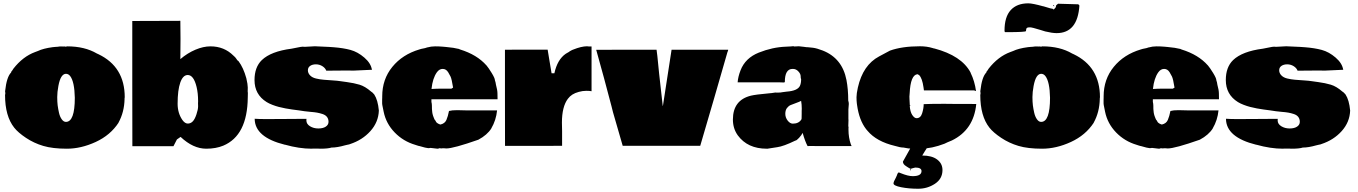

<svg xmlns="http://www.w3.org/2000/svg" viewBox="-20 -887 8259 1168"><path d="M738.8 -295.4Q737.8 -290.5 737.8 -289.6V-285.6Q736.3 -205.1 700.7 -140.6H701.2Q651.4 -64.5 562.3 -23.4Q473.1 17.6 386.7 17.6Q300.3 17.6 243.4 0.7Q186.5 -16.1 138.2 -48.3Q89.8 -80.6 66.4 -110.4Q10.7 -180.7 10.7 -309.1Q10.7 -313.5 12.2 -316.4V-324.2Q10.7 -326.2 10.7 -328.1L11.7 -333.5H11.2Q20.5 -418.9 47.4 -445.8Q47.4 -451.2 54.2 -458V-457.5L61.5 -469.2Q119.1 -543 193.4 -570.3L210.4 -576.7Q242.7 -592.3 300.8 -600.1L316.4 -601.6Q319.8 -602.1 330.3 -602.5Q340.8 -603 345.2 -604.5L366.2 -604Q367.7 -604.5 369.6 -604.5Q371.6 -604.5 374 -604L373.5 -604.5Q376.5 -603 382.3 -603Q384.3 -605 389.2 -605Q495.1 -605 569.3 -561.5L579.1 -557.1Q738.8 -480.5 738.8 -295.4ZM435.1 -292.5Q433.1 -389.6 407.2 -423.8Q396.5 -438 381.1 -438Q365.7 -438 354 -420.2Q342.3 -402.3 335.2 -364.3Q328.1 -326.2 328.1 -296.6Q328.1 -267.1 330.8 -245.8Q333.5 -224.6 338.9 -200.9Q344.2 -177.2 355.5 -161.4Q366.7 -145.5 380.9 -145.5Q435.1 -145.5 435.1 -292.5Z M1486.8 -330.6 1487.8 -321.8V-318.8L1487.3 -293.9Q1484.9 -62.5 1338.4 -1Q1293.5 17.6 1234.9 17.6Q1154.8 17.6 1078.6 -54.2L1056.2 -38.6L1035.2 2.4H785.2L784.7 -378.4V-759.3Q884.8 -760.3 1077.1 -760.3Q1078.1 -714.4 1078.1 -649.7Q1078.1 -585 1077.1 -527.3Q1120.1 -564 1168.5 -584.5Q1216.8 -605 1260.3 -605Q1343.8 -605 1400.4 -548.3Q1411.6 -539.1 1417.5 -529.8Q1423.3 -520.5 1426.3 -518.1V-518.6L1431.2 -514.6Q1460.9 -475.1 1478.5 -411.1Q1487.3 -373.5 1487.3 -354.5Q1487.3 -335.4 1486.8 -330.6ZM1185.1 -272.9Q1185.1 -319.8 1175.8 -358.4Q1158.2 -430.7 1122.1 -430.7Q1092.8 -430.7 1076.7 -384.8Q1060.5 -338.9 1060.5 -255.9Q1060.5 -199.2 1089.4 -157.2Q1105 -135.3 1122.3 -135.3Q1139.6 -135.3 1152.3 -148.2Q1165 -161.1 1175 -191.2Q1185.1 -221.2 1185.1 -240Q1185.1 -258.8 1184.6 -260.3V-261.2Q1185.1 -263.2 1185.1 -266.6Z M2131.8 -457.5 2087.4 -458Q2047.9 -458 1964.8 -457Q1959 -473.1 1941.2 -484.4Q1923.3 -495.6 1901.9 -495.6Q1880.4 -495.6 1866.7 -486.1Q1853 -476.6 1853 -459.5Q1853 -442.4 1866 -428.7Q1878.9 -415 1902.3 -409.4Q1925.8 -403.8 1949 -401.9Q1972.2 -399.9 2003.2 -397.9Q2034.2 -396 2050 -393.3Q2065.9 -390.6 2090.3 -387.7Q2133.8 -381.8 2167.2 -371.8Q2200.7 -361.8 2237.3 -330.1Q2244.6 -326.7 2256.8 -312Q2278.8 -278.3 2284.7 -214.4Q2282.2 -144 2233.4 -89.6Q2184.6 -35.2 2109.9 -10.7Q2104 -7.8 2095.2 -6.8L2078.6 -2.9Q2031.2 10.7 1996.6 10.7Q1975.6 17.6 1929.2 17.6L1917 17.1H1881.3L1876 17.6Q1800.3 17.6 1713.9 -6.8V-6.3Q1529.8 -51.8 1529.3 -164.6Q1555.2 -162.6 1601.1 -162.6Q1647 -162.6 1725.3 -163.3Q1803.7 -164.1 1844.2 -164.1Q1843.8 -161.1 1843.8 -154.3Q1843.8 -132.8 1865.7 -119.1Q1887.7 -105.5 1916.5 -105.5Q1945.3 -105.5 1961.9 -116.7Q1978.5 -127.9 1978.5 -145.8Q1978.5 -163.6 1969.2 -175.5Q1960 -187.5 1941.9 -193.4Q1923.8 -199.2 1908.4 -201.9Q1893.1 -204.6 1868.7 -206.5Q1844.2 -208.5 1832.5 -210.4Q1820.8 -212.4 1797.9 -215.6Q1774.9 -218.8 1757.6 -220.9Q1740.2 -223.1 1717 -227.5Q1693.8 -231.9 1676 -236.6Q1658.2 -241.2 1637.7 -249Q1617.2 -256.8 1602.1 -266.1Q1528.3 -312 1528.3 -399.9Q1528.3 -478.5 1572.8 -521.5Q1628.4 -574.7 1753.4 -590.8Q1766.1 -592.8 1789.6 -597.9Q1813 -603 1821.8 -603Q1830.6 -603 1833.5 -602.1L1895.5 -605.5L1981.4 -601.6Q1986.3 -601.1 2009.8 -599.6Q2067.9 -595.2 2112.1 -583.3Q2156.2 -571.3 2196.5 -536.6Q2236.8 -502 2242.7 -461.4L2239.3 -462.4Z M2580.1 -598.6Q2602.1 -605 2627 -605Q2651.9 -605 2674.3 -603L2694.8 -601.1Q2743.2 -596.7 2769 -589.8V-590.3L2779.3 -585.9Q2881.8 -554.2 2939 -489.3V-489.7Q2952.1 -474.1 2971.4 -442.6Q2990.7 -411.1 2990.7 -398.9L2994.6 -385.7L2997.1 -371.6Q3006.3 -338.9 3006.3 -316.9Q3006.3 -294.9 3006.8 -283.2H2604.5V-267.1Q2607.4 -255.9 2607.4 -243.7Q2607.4 -231.4 2607.7 -224.4Q2607.9 -217.3 2608.9 -210.7Q2609.9 -204.1 2610.1 -200Q2610.4 -195.8 2612.3 -190.2Q2614.3 -184.6 2614.5 -182.6Q2614.7 -180.7 2617.4 -174.8Q2620.1 -168.9 2621.8 -163.8Q2623.5 -158.7 2628.4 -153.8V-154.3L2633.8 -144Q2643.1 -133.8 2659.2 -129.4Q2686 -135.3 2695.6 -157.2Q2705.1 -179.2 2711.4 -211.9Q2729 -216.8 2761.2 -216.8L2823.7 -215.3H3003.9Q2998 -155.8 2968.8 -106H2969.2Q2943.8 -65.9 2890.1 -37.1Q2738.3 16.1 2695.3 16.1Q2687.5 16.1 2682.6 15.1H2671.4L2667 15.6H2662.6Q2658.7 15.6 2652.8 14.6Q2647.9 17.6 2641.1 17.6L2598.6 12.7Q2595.2 14.2 2584.7 14.2Q2574.2 14.2 2529.8 1V1.5L2518.1 -2L2506.3 -5.9Q2433.1 -27.3 2380.9 -81.3Q2328.6 -135.3 2314 -207Q2312.5 -215.8 2308.6 -233.6Q2304.7 -251.5 2304.7 -257.8V-281.2Q2304.7 -289.6 2305.2 -293.9V-301.3Q2305.2 -404.8 2366.7 -480.2Q2428.2 -555.7 2531.7 -586.4L2543.5 -589.8Q2569.3 -594.2 2580.6 -599.1ZM2726.1 -347.7 2736.3 -354Q2728 -406.7 2720.7 -421.6Q2713.4 -436.5 2706.5 -447.3Q2693.8 -467.8 2673.1 -467.8Q2652.3 -467.8 2637.7 -447.3Q2611.8 -411.1 2605 -345.7Q2636.2 -347.7 2662.6 -347.7Z M3051.8 -584.5 3181.6 -585H3311.5L3322.3 -519.5Q3333.5 -450.7 3335.4 -441.4H3352.5Q3370.6 -524.9 3421.9 -560.1L3441.4 -571.3Q3442.9 -574.2 3459 -582L3457 -581.5L3468.3 -585.9Q3516.1 -605 3550.8 -605.5Q3558.1 -605.5 3560.5 -604.5H3578.6V-332Q3568.4 -334.5 3546.4 -334.5Q3524.4 -334.5 3501.2 -328.1Q3478 -321.8 3462.2 -311.8Q3446.3 -301.8 3434.6 -286.1Q3398.4 -237.8 3398.4 -141.1L3399.4 -89.8V0L3225.6 0.5H3052.2L3051.8 -291Z M3606.9 -584 3792.5 -584.5H3974.1Q3976.6 -570.3 3979 -545.4L3989.7 -439Q3995.6 -378.4 4011.7 -242.7H4012.7L4065.4 -584.5H4409.7L4408.2 -574.7H4406.7Q4325.7 -291.5 4239.7 0H3768.1Q3731.9 -124 3709 -204.6L3700.2 -239.7Q3655.3 -412.1 3606.9 -584Z M4696.8 -324.2 4701.7 -323.7H4713.4Q4730 -323.7 4739.3 -326.2L4765.6 -329.6Q4833 -334.5 4846.7 -365.7Q4853.5 -381.3 4853.5 -405.3Q4850.6 -410.2 4850.6 -423.8Q4850.6 -437.5 4836.7 -452.6Q4822.8 -467.8 4803.7 -467.8H4801.3Q4754.4 -467.8 4754.4 -388.2Q4752 -384.3 4746.3 -385.3Q4740.7 -386.2 4719.2 -386.2H4467.3Q4469.7 -419.9 4484.9 -459Q4513.7 -534.2 4596.4 -567.1Q4679.2 -600.1 4760.7 -603L4790 -604.5L4805.7 -606Q4808.6 -606 4811.5 -604.5H4817.9L4839.8 -605.5Q4846.7 -605.5 4870.6 -602.1L4884.8 -600.1Q4888.2 -599.6 4895.5 -599.6Q4902.8 -599.6 4926.3 -596.4Q4949.7 -593.3 4984.9 -579.6Q5104 -532.7 5129.4 -399.9Q5140.1 -343.8 5140.1 -275.4Q5143.6 -264.2 5143.6 -254.9L5141.1 -221.2V-164.6Q5141.6 -163.6 5141.6 -156.2L5140.6 -123V-118.7Q5142.1 -116.2 5142.1 -111.8L5141.6 -107.4V-97.2Q5141.6 -50.8 5155.8 -9.3L5160.6 1.5H4939.9L4922.4 1Q4902.8 1 4892.6 1.5Q4877 -27.8 4862.8 -78.6Q4856.4 -65.4 4841.1 -48.6Q4825.7 -31.7 4818.4 -31.7Q4746.1 3.4 4708.5 8.3Q4652.8 17.6 4648.7 17.6Q4644.5 17.6 4644.5 17.6Q4527.8 17.6 4468.3 -63.5Q4438.5 -105 4438.5 -159.7Q4438.5 -278.3 4548.8 -305.2Q4577.1 -312 4658.2 -319.3L4674.3 -320.8ZM4856.9 -210.9 4857.4 -226.6Q4857.4 -251 4853.5 -273.4Q4842.8 -267.6 4822.3 -260.3Q4801.8 -252.9 4789.6 -247.8Q4777.3 -242.7 4767.3 -229.7Q4757.3 -216.8 4757.3 -194.3Q4757.3 -171.9 4771.7 -153.3Q4786.1 -134.8 4803.2 -134.8Q4839.8 -134.8 4855.5 -161.1L4856.4 -166L4856.9 -196.3Z M5574.2 15.1 5535.2 17.6Q5505.4 17.6 5476.6 10.7Q5457 10.7 5423.8 0.5Q5312.5 -25.9 5257.8 -90.8L5249 -101.1Q5206.5 -155.8 5193.8 -248L5192.4 -258.3Q5190.4 -273.9 5190.4 -295.7Q5190.4 -317.4 5198.7 -354.5Q5229.5 -491.7 5328.1 -543.9L5394 -579.1Q5467.3 -605.5 5576.7 -605.5Q5618.2 -605.5 5653.3 -594.7L5663.1 -591.8Q5662.6 -591.8 5662.6 -592.3H5663.6Q5829.1 -548.3 5883.8 -446.8L5884.8 -443.4Q5909.2 -394 5917.5 -333L5906.2 -336.9H5600.6L5598.1 -355Q5590.3 -411.1 5571.8 -429.7L5562 -435.5Q5519 -432.6 5513.7 -318.4Q5513.2 -302.7 5512.2 -299.8L5512.7 -284.2L5514.2 -255.9Q5514.2 -252.4 5514.6 -248.5L5519.5 -243.7H5514.2Q5516.6 -207 5529.5 -187.5Q5542.5 -168 5555.7 -168Q5580.6 -168 5589.8 -198.2Q5599.1 -228.5 5599.1 -253.4Q5636.7 -255.4 5712.4 -255.4H5731L5777.8 -254.9H5824.7L5918.9 -254.4Q5903.8 -97.7 5771 -32.7Q5761.2 -29.3 5744.1 -21.5L5725.6 -12.7Q5647.9 17.1 5583.5 17.1Q5576.7 17.1 5574.2 15.1ZM5534.2 0.5 5538.1 1H5546.4L5613.8 2Q5619.1 2.9 5619.1 7.6Q5619.1 12.2 5616 17.6Q5612.8 22.9 5605 34.7Q5597.2 46.4 5590.3 59.1Q5648.9 59.1 5681.2 83.5Q5713.4 107.9 5713.4 147.5Q5713.4 200.7 5667.5 231Q5621.6 261.2 5565.4 261.2Q5509.3 261.2 5462.4 252Q5415.5 242.7 5415.5 229Q5415.5 218.8 5429.7 194.3L5436 180.2Q5436 178.2 5439 171.4Q5441.9 164.6 5447.3 161.6Q5451.2 163.1 5460.9 167Q5504.4 184.6 5532.2 184.6Q5585.9 184.6 5585.9 153.8Q5585.9 132.3 5547.9 132.3Q5543.9 133.8 5532.2 136.2L5521.5 139.6Q5516.1 139.6 5504.4 131.8L5493.7 125H5494.1Q5472.7 112.8 5472.7 96.2Q5498 51.8 5524.4 3.4Q5526.4 1.5 5531.7 0.5ZM5521.5 139.6V149.4L5519 149.9L5518.1 140.6Z M6671.4 -295.4Q6670.4 -290.5 6670.4 -289.6V-285.6Q6668.9 -205.1 6633.3 -140.6H6633.8Q6584 -64.5 6494.9 -23.4Q6405.8 17.6 6319.3 17.6Q6232.9 17.6 6176 0.7Q6119.1 -16.1 6070.8 -48.3Q6022.5 -80.6 5999 -110.4Q5943.4 -180.7 5943.4 -309.1Q5943.4 -313.5 5944.8 -316.4V-324.2Q5943.4 -326.2 5943.4 -328.1L5944.3 -333.5H5943.8Q5953.1 -418.9 5980 -445.8Q5980 -451.2 5986.8 -458V-457.5L5994.1 -469.2Q6051.8 -543 6126 -570.3L6143.1 -576.7Q6175.3 -592.3 6233.4 -600.1L6249 -601.6Q6252.4 -602.1 6262.9 -602.5Q6273.4 -603 6277.8 -604.5L6298.8 -604Q6300.3 -604.5 6302.2 -604.5Q6304.2 -604.5 6306.6 -604L6306.2 -604.5Q6309.1 -603 6314.9 -603Q6316.9 -605 6321.8 -605Q6427.7 -605 6502 -561.5L6511.7 -557.1Q6671.4 -480.5 6671.4 -295.4ZM6367.7 -292.5Q6365.7 -389.6 6339.8 -423.8Q6329.1 -438 6313.7 -438Q6298.3 -438 6286.6 -420.2Q6274.9 -402.3 6267.8 -364.3Q6260.7 -326.2 6260.7 -296.6Q6260.7 -267.1 6263.4 -245.8Q6266.1 -224.6 6271.5 -200.9Q6276.9 -177.2 6288.1 -161.4Q6299.3 -145.5 6313.5 -145.5Q6367.7 -145.5 6367.7 -292.5ZM6405.3 -855 6416.5 -864.3 6540 -860.8Q6541.5 -860.4 6546.4 -853.5Q6535.6 -685.5 6407.7 -685.5Q6380.9 -685.5 6338.4 -695.8L6310.1 -704.6Q6258.3 -720.7 6246.3 -720.7Q6234.4 -720.7 6229.2 -718.5Q6224.1 -716.3 6223.1 -710.4Q6222.2 -704.6 6221.2 -698Q6220.2 -691.4 6106.9 -691.4H6093.8Q6090.8 -694.3 6090.8 -700.2Q6090.8 -784.2 6128.4 -825.4Q6166 -866.7 6235.4 -866.7Q6261.2 -866.7 6326.2 -848.6V-849.1Q6340.8 -843.8 6368.7 -836.4L6383.3 -833.5Q6385.3 -833.5 6390.1 -828.6L6402.3 -842.3Q6404.8 -850.6 6405.3 -855ZM6386.2 -852.1 6390.6 -856.9 6394 -848.6Z M6968.8 -598.6Q6990.7 -605 7015.6 -605Q7040.5 -605 7063 -603L7083.5 -601.1Q7131.8 -596.7 7157.7 -589.8V-590.3L7168 -585.9Q7270.5 -554.2 7327.6 -489.3V-489.7Q7340.8 -474.1 7360.1 -442.6Q7379.4 -411.1 7379.4 -398.9L7383.3 -385.7L7385.7 -371.6Q7395 -338.9 7395 -316.9Q7395 -294.9 7395.5 -283.2H6993.2V-267.1Q6996.1 -255.9 6996.1 -243.7Q6996.1 -231.4 6996.3 -224.4Q6996.6 -217.3 6997.6 -210.7Q6998.5 -204.1 6998.8 -200Q6999 -195.8 7001 -190.2Q7002.9 -184.6 7003.2 -182.6Q7003.4 -180.7 7006.1 -174.8Q7008.8 -168.9 7010.5 -163.8Q7012.2 -158.7 7017.1 -153.8V-154.3L7022.5 -144Q7031.7 -133.8 7047.9 -129.4Q7074.7 -135.3 7084.2 -157.2Q7093.8 -179.2 7100.1 -211.9Q7117.7 -216.8 7149.9 -216.8L7212.4 -215.3H7392.6Q7386.7 -155.8 7357.4 -106H7357.9Q7332.5 -65.9 7278.8 -37.1Q7127 16.1 7084 16.1Q7076.2 16.1 7071.3 15.1H7060.1L7055.7 15.6H7051.3Q7047.4 15.6 7041.5 14.6Q7036.6 17.6 7029.8 17.6L6987.3 12.7Q6983.9 14.2 6973.4 14.2Q6962.9 14.2 6918.5 1V1.5L6906.7 -2L6895 -5.9Q6821.8 -27.3 6769.5 -81.3Q6717.3 -135.3 6702.6 -207Q6701.2 -215.8 6697.3 -233.6Q6693.4 -251.5 6693.4 -257.8V-281.2Q6693.4 -289.6 6693.8 -293.9V-301.3Q6693.8 -404.8 6755.4 -480.2Q6816.9 -555.7 6920.4 -586.4L6932.1 -589.8Q6958 -594.2 6969.2 -599.1ZM7114.7 -347.7 7125 -354Q7116.7 -406.7 7109.4 -421.6Q7102.1 -436.5 7095.2 -447.3Q7082.5 -467.8 7061.8 -467.8Q7041 -467.8 7026.4 -447.3Q7000.5 -411.1 6993.7 -345.7Q7024.9 -347.7 7051.3 -347.7Z M8040.5 -457.5 7996.1 -458Q7956.5 -458 7873.5 -457Q7867.7 -473.1 7849.9 -484.4Q7832 -495.6 7810.5 -495.6Q7789.1 -495.6 7775.4 -486.1Q7761.7 -476.6 7761.7 -459.5Q7761.7 -442.4 7774.7 -428.7Q7787.6 -415 7811 -409.4Q7834.5 -403.8 7857.7 -401.9Q7880.9 -399.9 7911.9 -397.9Q7942.9 -396 7958.7 -393.3Q7974.6 -390.6 7999 -387.7Q8042.5 -381.8 8075.9 -371.8Q8109.4 -361.8 8146 -330.1Q8153.3 -326.7 8165.5 -312Q8187.5 -278.3 8193.4 -214.4Q8190.9 -144 8142.1 -89.6Q8093.3 -35.2 8018.6 -10.7Q8012.7 -7.8 8003.9 -6.8L7987.3 -2.9Q7939.9 10.7 7905.3 10.7Q7884.3 17.6 7837.9 17.6L7825.7 17.1H7790L7784.7 17.6Q7709 17.6 7622.6 -6.8V-6.3Q7438.5 -51.8 7438 -164.6Q7463.9 -162.6 7509.8 -162.6Q7555.7 -162.6 7634 -163.3Q7712.4 -164.1 7752.9 -164.1Q7752.4 -161.1 7752.4 -154.3Q7752.4 -132.8 7774.4 -119.1Q7796.4 -105.5 7825.2 -105.5Q7854 -105.5 7870.6 -116.7Q7887.2 -127.9 7887.2 -145.8Q7887.2 -163.6 7877.9 -175.5Q7868.7 -187.5 7850.6 -193.4Q7832.5 -199.2 7817.1 -201.9Q7801.8 -204.6 7777.3 -206.5Q7752.9 -208.5 7741.2 -210.4Q7729.5 -212.4 7706.5 -215.6Q7683.6 -218.8 7666.3 -220.9Q7648.9 -223.1 7625.7 -227.5Q7602.5 -231.9 7584.7 -236.6Q7566.9 -241.2 7546.4 -249Q7525.9 -256.8 7510.7 -266.1Q7437 -312 7437 -399.9Q7437 -478.5 7481.4 -521.5Q7537.1 -574.7 7662.1 -590.8Q7674.8 -592.8 7698.2 -597.9Q7721.7 -603 7730.5 -603Q7739.3 -603 7742.2 -602.1L7804.2 -605.5L7890.1 -601.6Q7895 -601.1 7918.5 -599.6Q7976.6 -595.2 8020.8 -583.3Q8064.9 -571.3 8105.2 -536.6Q8145.5 -502 8151.4 -461.4L8147.9 -462.4Z"/></svg>

Font: Bowlby One
Style: Regular
Weight: 400
Designer: vernon adams
Foundry: vernon adams
Version: Version 1.000